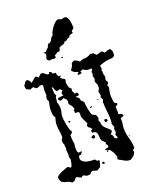

<svg xmlns="http://www.w3.org/2000/svg" viewBox="-156 -948 849 1039"><g transform="rotate(-20 268.5 -428.0)"><path d="M408 -620Q422 -620 425.5 -616Q429 -612 438 -604Q446 -606 453 -608Q460 -610 467 -613Q472 -611 475.5 -607.5Q479 -604 483 -600Q500 -608 517 -609L525 -595L526 -571Q524 -566 519.5 -563.5Q515 -561 510 -559Q473 -559 435 -543Q435 -539 435.5 -533.5Q436 -528 438 -525L433 -516L436 -508Q434 -497 437 -490.5Q440 -484 440 -475Q440 -473 438.5 -467.5Q437 -462 436 -460Q437 -455 441 -451Q445 -447 445 -441L435 -430L440 -418Q437 -405 435 -392.5Q433 -380 433 -367Q433 -359 434.5 -351.5Q436 -344 436 -336L441 -325L453 -321Q451 -313 448 -310.5Q445 -308 438 -306L439 -276L438 -263Q443 -260 446.5 -259.5Q450 -259 453 -258Q456 -257 458 -254.5Q460 -252 462 -245Q457 -242 452 -240.5Q447 -239 442 -237L443 -224Q443 -213 441 -201.5Q439 -190 439 -179Q439 -150 448 -120Q457 -90 457 -62L446 -52L448 -40Q444 -28 435 -20.5Q426 -13 416 -7Q396 -7 381.5 -16Q367 -25 350 -34L354 -48Q352 -52 349 -61Q346 -70 341.5 -78Q337 -86 331.5 -92.5Q326 -99 321 -99L317 -91L314 -90L309 -95H311L319 -99L306 -103V-108Q311 -110 317.5 -110.5Q324 -111 328 -117Q328 -122 325 -126.5Q322 -131 319 -134L322 -142Q315 -148 307.5 -156Q300 -164 300 -174Q300 -190 296.5 -203Q293 -216 273 -216L271 -217L268 -229L280 -235Q275 -238 270.5 -244.5Q266 -251 260 -251L257 -264L264 -273Q257 -284 252.5 -296Q248 -308 243 -319Q243 -323 243.5 -326Q244 -329 244 -333Q244 -347 236.5 -347Q229 -347 219 -349L221 -357L217 -363L225 -369Q222 -379 220.5 -383.5Q219 -388 216.5 -391Q214 -394 211 -396.5Q208 -399 204 -407Q205 -412 205 -423Q205 -431 199.5 -435.5Q194 -440 188 -446Q184 -443 180 -440.5Q176 -438 171 -438Q166 -438 163.5 -441.5Q161 -445 158 -449L163 -456Q179 -459 193 -459L188 -470Q188 -475 191 -479Q194 -483 198 -486L189 -496L183 -497L168 -493Q157 -504 155 -520H148Q151 -507 150 -496Q149 -485 157 -473Q152 -466 151 -462Q150 -458 150 -454.5Q150 -451 150 -447Q150 -443 148 -437Q151 -428 153 -419Q155 -410 155 -400Q155 -388 151.5 -375.5Q148 -363 148 -352Q148 -347 149.5 -333.5Q151 -320 154 -305.5Q157 -291 160.5 -279Q164 -267 168 -265L169 -260Q169 -254 164 -250.5Q159 -247 155 -244Q156 -232 156 -219.5Q156 -207 160 -196Q157 -182 157 -167Q157 -160 158 -152.5Q159 -145 164 -140L179 -142L184 -140Q177 -133 174 -126L162 -124Q161 -122 159.5 -118Q158 -114 158 -112Q158 -99 166.5 -91.5Q175 -84 187 -80.5Q199 -77 212.5 -76Q226 -75 235 -75L244 -64H257Q255 -54 253 -44Q251 -34 245 -25Q240 -23 236 -20.5Q232 -18 228 -15Q222 -15 216 -17.5Q210 -20 204 -22Q193 -22 186 -9Q178 -7 172 -7Q159 -7 152 -14L143 -16L135 -9Q127 -9 120.5 -14Q114 -19 106 -19L103 -18Q98 -10 92 -5Q86 0 77 0Q64 -11 49 -13.5Q34 -16 21 -26Q14 -40 14 -52Q14 -56 23 -62.5Q32 -69 44 -74Q56 -79 67 -83Q78 -87 82 -87Q87 -87 90 -83Q93 -79 98 -79Q101 -79 103.5 -84.5Q106 -90 107.5 -97Q109 -104 110 -110.5Q111 -117 112 -120L108 -134Q109 -138 109 -146Q109 -156 107.5 -165.5Q106 -175 109 -185Q106 -199 107 -210Q103 -214 102.5 -220Q102 -226 102 -231Q102 -237 106 -241.5Q110 -246 110 -252Q110 -270 107 -287.5Q104 -305 104 -323Q104 -331 106.5 -343Q109 -355 112 -363Q104 -371 102.5 -384Q101 -397 101 -408Q101 -421 104 -433Q107 -445 109 -457Q104 -462 103 -467.5Q102 -473 102 -479L107 -491Q107 -505 106 -516Q105 -527 108 -541L106 -552L99 -553Q91 -553 85.5 -549.5Q80 -546 72 -545Q67 -547 63 -550.5Q59 -554 54 -557Q47 -557 38 -550L16 -559Q12 -569 12 -576Q12 -580 14 -584Q22 -592 24 -598Q26 -604 40 -604Q44 -599 49 -594Q54 -589 54 -582Q62 -587 69 -593.5Q76 -600 84 -606Q89 -606 93 -603Q97 -600 101 -596L118 -612Q132 -612 136.5 -606.5Q141 -601 152 -595L162 -596L163 -605L174 -601L179 -590L196 -589Q196 -577 204 -566H217L209 -556Q213 -549 220 -546Q227 -543 232 -538Q233 -533 231.5 -528.5Q230 -524 229 -519Q231 -512 232 -505Q233 -498 235 -491L248 -478L245 -467L254 -448L261 -449L269 -448Q270 -446 272 -441Q274 -436 273 -434Q269 -430 263.5 -430Q258 -430 253 -430Q253 -427 256 -425.5Q259 -424 262.5 -422Q266 -420 269 -415.5Q272 -411 272 -402Q276 -398 280.5 -394Q285 -390 287 -385Q287 -379 288.5 -368.5Q290 -358 292 -346.5Q294 -335 297 -324.5Q300 -314 303 -310Q307 -305 313 -303.5Q319 -302 324 -298Q326 -293 327 -288.5Q328 -284 330 -279L325 -268L331 -253Q331 -240 336 -232Q341 -224 348 -217.5Q355 -211 362 -205Q369 -199 374 -191Q373 -186 369.5 -181.5Q366 -177 362 -174Q365 -169 367 -167.5Q369 -166 370.5 -164.5Q372 -163 372.5 -160Q373 -157 373 -151Q376 -148 379.5 -145Q383 -142 388 -142L392 -146L385 -163Q392 -175 392 -178Q392 -181 389 -193L394 -206Q391 -211 389.5 -216Q388 -221 386 -226Q389 -235 389 -246Q389 -272 385.5 -299Q382 -326 382 -352Q382 -354 384 -359.5Q386 -365 387 -367L379 -380Q380 -382 381.5 -386Q383 -390 383 -392Q383 -397 381 -401.5Q379 -406 379 -411Q379 -419 384 -424Q389 -429 387 -437L388 -449Q386 -454 382.5 -460.5Q379 -467 379 -472Q379 -479 383 -487L378 -502L382 -518L379 -527L387 -535L386 -545Q381 -544 372 -544Q353 -544 340 -556Q336 -554 332.5 -553Q329 -552 324 -551L328 -541Q324 -537 318 -536.5Q312 -536 307 -536L304 -542L314 -550Q306 -555 293 -557Q289 -561 285 -564Q281 -567 278 -572Q283 -580 288.5 -588Q294 -596 295 -607Q304 -616 313 -617Q319 -614 325.5 -611.5Q332 -609 336 -604L341 -601Q346 -603 352 -605.5Q358 -608 364 -608Q383 -608 393.5 -614Q404 -620 408 -620ZM258 -195 271 -203 276 -202 278 -194 276 -185 272 -184Q267 -184 262.5 -186.5Q258 -189 258 -195ZM354 -260 365 -261 370 -260 372 -249 362 -245 357 -246ZM262 -44 273 -49 280 -42 274 -35H273ZM171 -320 182 -314 172 -308 170 -315ZM313 -353 320 -352 310 -344 305 -346V-347ZM249 -655Q255 -657 259 -657H263L262 -652H258Q253 -652 249 -655ZM356 -376V-380L368 -375L367 -374ZM453 -135 457 -131 456 -129 450 -132ZM370 -786Q367 -781 362.5 -777.5Q358 -774 354 -770L357 -760Q346 -756 340.5 -755.5Q335 -755 330 -743Q321 -743 316 -737Q311 -731 298 -731L292 -720Q283 -720 276 -716.5Q269 -713 261 -709Q261 -704 259.5 -700Q258 -696 256 -691L242 -690Q233 -681 224 -680L225 -666L214 -662Q208 -665 205 -665Q202 -665 200 -664.5Q198 -664 195.5 -663Q193 -662 188 -662Q184 -664 179.5 -667.5Q175 -671 175 -676Q175 -682 178 -687Q181 -692 181 -698Q181 -704 177.5 -707.5Q174 -711 169 -714L177 -713L186 -714Q192 -724 203 -732Q205 -737 207 -741.5Q209 -746 210 -751L216 -750Q229 -754 234 -766.5Q239 -779 250 -785Q250 -792 256 -804Q262 -816 270.5 -827.5Q279 -839 288.5 -847.5Q298 -856 305 -856Q310 -856 315 -853.5Q320 -851 325 -850Q335 -854 342 -854Q352 -854 357.5 -846Q363 -838 365.5 -827Q368 -816 368.5 -804.5Q369 -793 370 -786Z"/></g></svg>

Font: ErikasBuero
Style: Regular
Weight: 400
Designer: Peter Wiegel
Foundry: Peter Wiegel
Version: Version 1.006